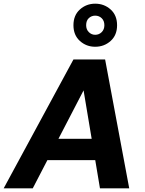

<svg xmlns="http://www.w3.org/2000/svg" viewBox="-44 -1023 789 1043"><path d="M-24 0 355 -700H527L658 0H499L410 -532L134 0ZM114 -153 173 -269H543L561 -153ZM473 -769Q425 -769 390 -800.5Q355 -832 355 -886Q355 -940 390 -971.5Q425 -1003 473 -1003Q522 -1003 557 -971.5Q592 -940 592 -886Q592 -832 557 -800.5Q522 -769 473 -769ZM473 -834Q494 -834 508.5 -848.5Q523 -863 523 -886Q523 -910 508.5 -924Q494 -938 473 -938Q453 -938 438.5 -924.5Q424 -911 424 -886Q424 -863 438.5 -848.5Q453 -834 473 -834Z"/></svg>

Font: DM Sans 10pt Black
Style: Italic
Weight: 900
Italic angle: -10°
Version: Version 4.004;gftools[0.9.30]